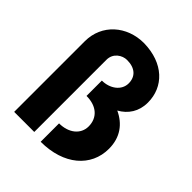

<svg xmlns="http://www.w3.org/2000/svg" viewBox="-237 -1028 1196 1196"><g transform="rotate(45 360.5 -430.0)"><path d="M318.7 15C521.7 15 650.7 -97 650.7 -255C650.7 -356 598.7 -423 518.7 -460C579.7 -494 618.7 -551 618.7 -630C618.7 -768 514.7 -872 339.3 -875C189.3 -875 70.3 -772 70.3 -622V-460V-325V0H247.3V-636C247.3 -695 298.1 -726 339.3 -726C409.5 -726 449.4 -690 449.4 -630C449.4 -567 388.9 -524 318.7 -524V-389C410.7 -389 462.7 -338 462.7 -264C462.7 -194 402.2 -147 318.7 -147Z"/></g></svg>

Font: Hussar
Style: BdSuprExt
Weight: 700
Foundry: Cannot Into Space Fonts
Version: Version 2.00